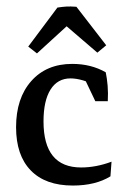

<svg xmlns="http://www.w3.org/2000/svg" viewBox="-20 -573 391 601"><path d="M208 7.8Q122.1 7.8 76.2 -39.6Q30.3 -86.9 30.3 -174.8Q30.3 -265.6 77.9 -319.3Q125.5 -373 206.1 -373Q265.1 -373 311 -346.7Q314.9 -328.1 316.9 -304.9Q318.8 -281.7 317.4 -256.3H278.3L238.3 -340.3L280.3 -303.7Q261.7 -314.9 240.2 -321.3Q218.8 -327.6 200.7 -327.6Q160.2 -327.6 138.2 -292.7Q116.2 -257.8 116.2 -192.9Q116.2 -48.8 233.9 -48.8Q280.8 -48.8 329.1 -66.9L325.7 -21Q278.8 7.8 208 7.8ZM219.2 -551.8 312.5 -431.2 284.7 -408.2 153.3 -521ZM219.2 -551.8 221.7 -521 95.7 -405.8 68.4 -427.2 159.7 -549.3Q176.3 -551.8 188 -552.5Q199.7 -553.2 219.2 -551.8Z"/></svg>

Font: Markazi Text
Style: Regular
Weight: 400
Designer: Borna Izadpanah (Arabic designer), Fiona Ross (Arabic design director) and Florian Runge (Latin designer)
Foundry: Borna Izadpanah and Florian Runge
Version: Version 1.000